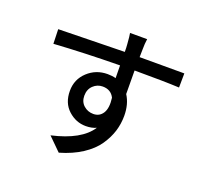

<svg xmlns="http://www.w3.org/2000/svg" viewBox="-141 -966 1282 1194"><g transform="rotate(20 500.0 -369.0)"><path d="M389.6 -331.1Q389.6 -291 416.5 -267.1Q443.4 -243.2 480.5 -243.2Q521.5 -243.2 543 -277.3Q564.5 -311.5 555.7 -377.9Q533.2 -423.8 478.5 -423.8Q442.4 -423.8 416 -398.4Q389.6 -373 389.6 -331.1ZM926.8 -673.8 925.8 -580.1Q828.1 -585 629.9 -585Q630.9 -532.2 630.9 -429.7Q666 -375 666 -297.9Q666 -245.1 650.9 -195.8Q635.7 -146.5 602.5 -97.7Q569.3 -48.8 507.8 -8.3Q446.3 32.2 361.3 56.6L276.4 -27.3Q466.8 -70.3 531.2 -169.9Q501 -156.2 461.9 -156.2Q396.5 -156.2 345.7 -202.6Q294.9 -249 294.9 -329.1Q294.9 -405.3 349.6 -456.1Q404.3 -506.8 480.5 -506.8Q511.7 -506.8 535.2 -500L534.2 -584Q295.9 -581.1 98.6 -568.4L95.7 -664.1Q154.3 -665 310.5 -668.5Q466.8 -671.9 533.2 -672.9Q533.2 -681.6 532.7 -699.2Q532.2 -716.8 531.2 -722.7Q527.3 -778.3 523.4 -794.9H636.7Q631.8 -763.7 631.8 -722.7Q630.9 -710.9 630.9 -673.8Z"/></g></svg>

Font: Gen Shin Gothic Medium
Style: Regular
Weight: 500
Designer: [Source Han Sans]
Ryoko NISHIZUKA  (kana & ideographs); Paul D. Hunt (Latin, Greek & Cyrillic); Wenlong ZHANG  (bopomofo
Version: Version 1.002.20150607